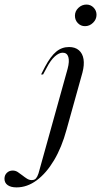

<svg xmlns="http://www.w3.org/2000/svg" viewBox="-160 -633 446 846"><path d="M-87.1 192.7Q-112.1 192.7 -126.2 182.7Q-140.3 172.6 -140.3 154.8Q-140.3 138.7 -129.8 128.6Q-119.4 118.5 -104 118.5Q-91.9 118.5 -81.9 125Q-71.8 131.5 -61.7 139.5Q-51.6 147.6 -41.5 154Q-31.5 160.5 -20.2 160.5Q-12.1 160.5 -6.5 157.3Q-0.8 154 4.4 144Q9.7 133.9 14.5 113.7L137.9 -329.8Q146.8 -362.9 141.1 -381.9Q135.5 -400.8 116.1 -400.8Q100 -400.8 81.5 -384.3Q62.9 -367.7 46 -334.7L29.8 -304.8H21L38.7 -339.5Q62.9 -384.7 87.5 -405.2Q112.1 -425.8 144.4 -425.8Q171 -425.8 187.5 -411.7Q204 -397.6 208.1 -372.2Q212.1 -346.8 203.2 -312.9L133.1 -61.3Q112.1 16.1 78.2 73Q44.4 129.8 2 161.3Q-40.3 192.7 -87.1 192.7ZM214.5 -517.7Q196 -517.7 183.1 -531Q170.2 -544.4 170.2 -563.7Q170.2 -583.9 185.5 -598.4Q200.8 -612.9 221 -612.9Q239.5 -612.9 252.4 -599.6Q265.3 -586.3 265.3 -567.7Q265.3 -547.6 250 -532.7Q234.7 -517.7 214.5 -517.7Z"/></svg>

Font: Playfair 144pt Light
Style: Italic
Weight: 300
Italic angle: -15.6°
Designer: Claus Eggers Sørensen
Foundry: Claus Eggers Sørensen
Version: Version 2.001;gftools[0.9.30]